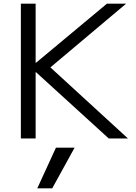

<svg xmlns="http://www.w3.org/2000/svg" viewBox="-20 -750 738 1040"><path d="M263 270H182L283 50H384ZM93 0V-730H173V-410H175L559 -730H663L253 -385L673 0H569L175 -359H173V0Z"/></svg>

Font: M PLUS 2
Style: Regular
Weight: 400
Designer: Coji Morishita
Foundry: UNDERFOREST DESIGN
Version: Version 1.001